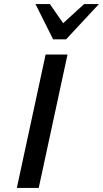

<svg xmlns="http://www.w3.org/2000/svg" viewBox="-20 -927 508 947"><path d="M63 0 205 -658H313L171 0ZM242 -733 271 -794 395 -907H468L306 -733ZM242 -733 155 -907H226L303 -796L306 -733Z"/></svg>

Font: Ysabeau Office SemiBold
Style: Italic
Weight: 600
Italic angle: -12°
Designer: Christian Thalmann (Catharsis Fonts)
Version: Version 2.001;gftools[0.9.30]; featfreeze: tnum,lnum,ss02